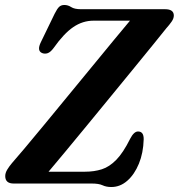

<svg xmlns="http://www.w3.org/2000/svg" viewBox="-20 -737 718 771"><path d="M348 0H35Q1 0 1 -30Q1 -42.5 9 -55.8Q17 -69 28 -82Q44.5 -100.5 79.2 -141.8Q114 -183 159.2 -238Q204.5 -293 254.2 -353.5Q304 -414 351.8 -472.2Q399.5 -530.5 438.8 -578Q478 -625.5 502 -654H356Q312 -654 274.2 -628.2Q236.5 -602.5 195.5 -544.5Q183 -527.5 171.5 -523.5Q160 -519.5 149 -524Q127 -533.5 144.5 -568.5L199.5 -682Q209.5 -702 217.5 -709.5Q225.5 -717 238.5 -717Q253 -717 266 -708.5Q279 -700 305.5 -700H643Q678 -700 678 -674.5Q678 -663 669.2 -650.2Q660.5 -637.5 647 -622.5Q631 -602.5 597.5 -561Q564 -519.5 519.2 -465Q474.5 -410.5 425.2 -350.2Q376 -290 328.2 -232Q280.5 -174 240.5 -125.8Q200.5 -77.5 175 -47.5H322Q358 -47.5 388.8 -57.2Q419.5 -67 447.2 -95.5Q475 -124 502.5 -179.5Q518 -209.5 534.5 -209Q557.5 -209 557 -177.5Q555.5 -123 537.8 -79.8Q520 -36.5 491.2 -11.2Q462.5 14 427 14Q406.5 14 391.8 7Q377 0 348 0Z"/></svg>

Font: Fraunces 72pt Soft SemiBold
Style: Italic
Weight: 600
Italic angle: -16°
Version: Version 1.000;[b76b70a41]